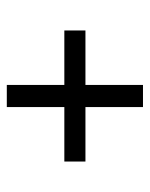

<svg xmlns="http://www.w3.org/2000/svg" viewBox="42 -662 440 564"><g transform="rotate(-90 262.0 -380.0)"><path d="M229.5 -180V-349H69.5V-411H229.5V-580H294.5V-411H454.5V-349H294.5V-180Z"/></g></svg>

Font: Encode Sans Semi Condensed
Style: Regular
Weight: 400
Width: 4
Designer: Multiple Designers
Foundry: Impallari Type
Version: Version 3.000; ttfautohint (v1.8.3) -l 8 -r 50 -G 200 -x 14 